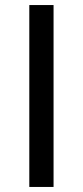

<svg xmlns="http://www.w3.org/2000/svg" viewBox="-20 -740 328 760"><path d="M96 -720V0H192V-720Z"/></svg>

Font: Kufam Arabic Latin Roman Normal
Style: Regular
Weight: 400
Designer: Wael Morcos & Artur Schmal
Version: Version 1.200;PS 001.200;hotconv 1.0.88;makeotf.lib2.5.64775